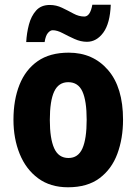

<svg xmlns="http://www.w3.org/2000/svg" viewBox="-20 -783 579 813"><path d="M501 -276Q501 -197 477 -132Q453 -67 401.5 -28.5Q350 10 268 10Q193 10 141.5 -28Q90 -66 63.5 -131Q37 -196 37 -276Q37 -360 62.5 -424Q88 -488 139.5 -524Q191 -560 271 -560Q374 -560 437.5 -486.5Q501 -413 501 -276ZM191 -275Q191 -196 209.5 -155Q228 -114 270 -114Q311 -114 329 -154.5Q347 -195 347 -276Q347 -356 329 -395.5Q311 -435 269 -435Q228 -435 209.5 -395.5Q191 -356 191 -275ZM91 -605Q93 -643 102.5 -679Q112 -715 133 -738.5Q154 -762 191 -762Q218 -762 243 -750Q268 -738 291 -725.5Q314 -713 337 -713Q362 -713 371 -763H449Q446 -684 417.5 -645Q389 -606 348 -606Q322 -606 295.5 -618Q269 -630 245.5 -642.5Q222 -655 203 -655Q193 -655 183 -643.5Q173 -632 169 -605Z"/></svg>

Font: Noto Sans Myanmar Condensed ExtraBold
Style: Regular
Weight: 800
Width: 3
Designer: Monotype Design Team
Foundry: Monotype Imaging Inc.
Version: Version 2.107; ttfautohint (v1.8.4.7-5d5b)